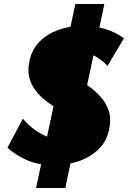

<svg xmlns="http://www.w3.org/2000/svg" viewBox="-20 -803 635 953"><path d="M248 17Q170 17 112 -9Q54 -35 17 -70L94 -214Q117 -185 149 -161.5Q181 -138 214.5 -124.5Q248 -111 275 -111Q308 -111 326 -124.5Q344 -138 348 -157Q353 -183 336.5 -203.5Q320 -224 290.5 -244.5Q261 -265 228 -287.5Q195 -310 168 -339.5Q141 -369 128 -409Q115 -449 127 -504Q139 -559 177 -597Q215 -635 271 -655Q327 -675 393 -675Q450 -675 502.5 -659Q555 -643 595 -613L514 -476Q479 -512 440 -531Q401 -550 368 -550Q351 -550 336.5 -545Q322 -540 312 -531Q302 -522 299 -508Q294 -482 310.5 -461Q327 -440 357 -419Q387 -398 419.5 -375.5Q452 -353 479.5 -322.5Q507 -292 520 -252.5Q533 -213 521 -158Q509 -100 468 -61Q427 -22 369.5 -2.5Q312 17 248 17ZM159 130 354 -783H498L304 130Z"/></svg>

Font: Ysabeau Infant Black
Style: Italic
Weight: 900
Italic angle: -12°
Designer: Christian Thalmann (Catharsis Fonts)
Version: Version 2.001;gftools[0.9.30]; featfreeze: ss01,ss02,lnum